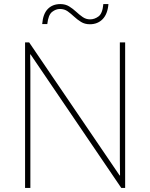

<svg xmlns="http://www.w3.org/2000/svg" viewBox="-20 -922 738 942"><path d="M594 0H575L130 -655H128Q129 -612 129 -577Q129 -542 129 -502V0H103V-714H123L567 -61H569Q568 -99 568 -138Q568 -177 568 -211V-714H594ZM187 -804Q191 -854 214.5 -878Q238 -902 276 -902Q301 -902 319.5 -890.5Q338 -879 353.5 -864.5Q369 -850 385.5 -838.5Q402 -827 422 -827Q444 -827 463.5 -841.5Q483 -856 487 -902H512Q508 -853 483.5 -828Q459 -803 421 -803Q396 -803 377.5 -814.5Q359 -826 343.5 -840.5Q328 -855 312 -866.5Q296 -878 274 -878Q254 -878 235.5 -863.5Q217 -849 212 -804Z"/></svg>

Font: Noto Sans Thaana Thin
Style: Regular
Weight: 100
Designer: David Williams
Foundry: Google Inc.
Version: Version 3.001; ttfautohint (v1.8.4.7-5d5b)